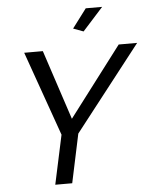

<svg xmlns="http://www.w3.org/2000/svg" viewBox="-60 -966 810 1016"><g transform="rotate(-5 344.5 -458.0)"><path d="M412 -795 358 -815 434 -916H521ZM248 -261 89 -710H188L310 -340L591 -710H689L337 -259L282 0H192Z"/></g></svg>

Font: Raleway-v4020 Medium
Style: Italic
Weight: 500
Italic angle: -12°
Designer: Matt McInerney, Pablo Impallari, Rodrigo Fuenzalida
Foundry: Matt McInerney, Pablo Impallari, Rodrigo Fuenzalida
Version: Version 4.020;PS 004.020;hotconv 1.0.88;makeotf.lib2.5.64775